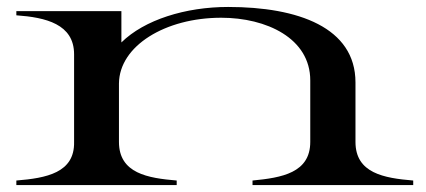

<svg xmlns="http://www.w3.org/2000/svg" viewBox="-20 -532 1226 552"><path d="M1002 -124V-295C1002 -453 837 -512 636 -512C513 -512 395 -475 329 -410V-500H27V-488C111 -482 193 -463 193 -376V-124C195 -35 113 -20 27 -13V0H488V-13C406 -20 322 -33 322 -124V-292C323 -400 455 -481 616 -481C746 -481 872 -422 872 -301V-124C872 -35 790 -21 706 -13V0H1168V-13C1084 -20 1002 -34 1002 -124Z"/></svg>

Font: Sprat Extended Medium
Style: Regular
Weight: 500
Width: 9
Designer: Ethan Nakache
Foundry: Collletttivo
Version: Version 2.000;Glyphs 3.2 (3217)